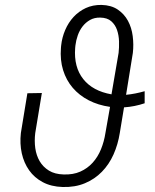

<svg xmlns="http://www.w3.org/2000/svg" viewBox="-20 -747 627 777"><path d="M565.4 -329.1Q524.9 -315.4 481.9 -312.5L464.8 -209Q457.5 -162.6 439.5 -122.1Q421.4 -81.5 392.3 -51.8Q363.3 -22 323.5 -5.4Q283.7 11.2 233.4 9.8Q187 8.3 153.1 -9.8Q119.1 -27.8 97.9 -57.9Q76.7 -87.9 68.1 -126.7Q59.6 -165.5 64.5 -209L90.8 -369.6L149.4 -370.6L122.6 -208.5Q118.7 -176.8 122.8 -147.2Q127 -117.7 140.6 -94.5Q154.3 -71.3 178 -56.6Q201.7 -42 237.3 -41Q275.9 -39.6 304.9 -52.5Q334 -65.4 355 -88.6Q376 -111.8 388.7 -143.1Q401.4 -174.3 406.7 -209L425.3 -314.5Q377.4 -321.3 339.1 -341.1Q300.8 -360.8 274.4 -391.6Q248 -422.4 235.4 -463.1Q222.7 -503.9 226.6 -553.2L227.5 -563Q231 -595.7 243.9 -625.7Q256.8 -655.8 277.8 -678.5Q298.8 -701.2 327.1 -714.4Q355.5 -727.5 390.6 -727.1Q430.2 -726.1 456.5 -708.3Q482.9 -690.4 497.8 -662.8Q512.7 -635.3 517.1 -600.8Q521.5 -566.4 517.6 -532.7L490.2 -363.3Q509.3 -365.2 528.1 -368.9Q546.9 -372.6 565.4 -377.9ZM284.2 -552.7Q278.3 -475.6 316.9 -427Q355.5 -378.4 431.2 -365.2L460 -533.2Q462.4 -554.7 461.7 -579.6Q460.9 -604.5 453.6 -625.7Q446.3 -647 430.2 -661.1Q414.1 -675.3 385.7 -675.8Q362.3 -676.3 344.5 -666.3Q326.7 -656.2 314.2 -640.1Q301.8 -624 294.7 -603.8Q287.6 -583.5 285.2 -563Z"/></svg>

Font: Roboto Mono Light
Style: Italic
Weight: 300
Designer: Google
Version: Version 2.000985; 2015; ttfautohint (v1.3)